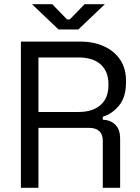

<svg xmlns="http://www.w3.org/2000/svg" viewBox="-20 -899 671 919"><path d="M80 0V-700H363Q428 -700 477.5 -677.5Q527 -655 555 -613.5Q583 -572 583 -514V-503Q583 -434 550 -394Q517 -354 472 -340V-326Q508 -325 531.5 -302.5Q555 -280 555 -235V0H472V-225Q472 -255 455.5 -271Q439 -287 406 -287H164V0ZM164 -363H355Q424 -363 461.5 -396.5Q499 -430 499 -490V-497Q499 -557 462 -590.5Q425 -624 355 -624H164ZM260 -758 133 -879H230L301 -806H314L385 -879H482L355 -758Z"/></svg>

Font: Space Grotesk
Style: Regular
Weight: 400
Designer: Florian Karsten
Foundry: Florian Karsten
Version: Version 2.000